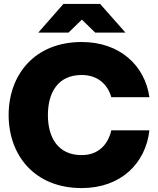

<svg xmlns="http://www.w3.org/2000/svg" viewBox="-20 -946 805 978"><path d="M396 12C596 12 722 -114 741 -282H547C530 -210 482 -156 396 -156C271 -156 224 -251 224 -360C224 -469 271 -564 396 -564C477 -564 528 -517 547 -451H741C718 -612 591 -732 396 -732C156 -732 24 -565 24 -360C24 -155 156 12 396 12ZM175 -780H329L397 -846L465 -780H619L490 -926H303Z"/></svg>

Font: Aspekta 850
Style: Regular
Weight: 850
Designer: Ivo Dolenc
Version: Version 2.000